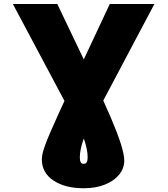

<svg xmlns="http://www.w3.org/2000/svg" viewBox="-20 -748 858 983"><path d="M45.9 -727.5H273.4L460.9 -335Q512.7 -227.5 547.1 -146.7Q581.5 -65.9 598.9 -11Q616.2 43.9 616.2 74.2Q616.2 113.8 590.1 146Q564 178.2 517.3 197Q470.7 215.8 408.2 215.8Q313.5 215.8 253.9 176.3Q194.3 136.7 194.3 68.4Q194.3 55.7 197.5 40Q200.7 24.4 210 -1.7Q219.2 -27.8 237.3 -70.1Q255.4 -112.3 284.9 -177Q314.5 -241.7 358.4 -335.9L542 -727.5H770.5L428.7 -82Q416.5 -59.1 407.5 -34.2Q398.4 -9.3 393.6 14.4Q388.7 38.1 388.7 57.6Q388.7 74.2 393.3 82.5Q397.9 90.8 408.2 90.8Q418.9 90.8 423.8 82.8Q428.7 74.7 428.7 56.6Q428.7 37.1 423.8 13.2Q418.9 -10.7 410.2 -35.6Q401.4 -60.5 389.6 -82Z"/></svg>

Font: Inter 18pt Black
Style: Regular
Weight: 900
Designer: Rasmus Andersson
Foundry: rsms
Version: Version 4.001;git-66647c0bb